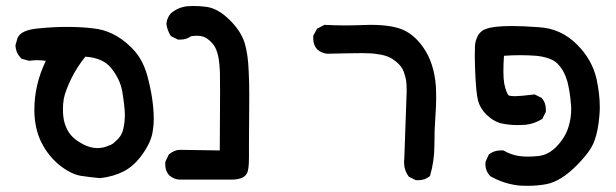

<svg xmlns="http://www.w3.org/2000/svg" viewBox="-20 -468 2040 636"><path d="M93.8 -104.5Q93.8 -187.5 131.8 -266.6Q116.2 -268.6 102.5 -268.6Q88.9 -268.6 76.2 -266.6L51.8 -273.4Q48.8 -275.4 48.8 -276.4Q32.2 -293 31.2 -318.4L38.1 -341.8Q48.8 -369.1 108.4 -374Q157.2 -378.9 200.2 -378.9Q251 -378.9 289.1 -374Q356.4 -367.2 412.1 -313.5Q415 -310.5 418.9 -306.6Q452.1 -273.4 467.8 -217.8Q489.3 -138.7 489.3 -73.2Q489.3 -52.7 486.3 -36.1Q482.4 -1 453.6 40.5Q424.8 82 389.6 99.6Q355.5 117.2 311.5 122.1Q278.3 119.1 247.1 114.3Q213.9 108.4 175.8 78.1Q138.7 46.9 117.2 3.9Q93.8 -43 93.8 -104.5ZM384.8 -166Q377.9 -205.1 348.6 -242.2Q321.3 -276.4 262.7 -280.3Q234.4 -245.1 215.8 -207Q197.3 -168.9 191.4 -141.6Q188.5 -123 188.5 -108.9Q188.5 -94.7 189.5 -84Q192.4 -54.7 207 -31.2Q221.7 -7.8 254.9 9.8Q279.3 22.5 302.7 22.5Q323.2 22.5 341.8 13.7Q353.5 9.8 359.4 2.9Q381.8 -14.6 387.7 -38.1Q393.6 -61.5 393.6 -87.4Q393.6 -113.3 384.8 -166Z M804.7 4.9V53.7Q804.7 94.7 797.9 106.4Q787.1 127 746.1 127H574.2Q555.7 126 540 112.3Q527.3 97.7 527.3 76.2Q527.3 68.4 528.3 66.4L539.1 43.9Q556.6 29.3 574.2 28.3L708 30.3Q709 -114.3 709 -164.6Q709 -214.8 708.5 -228Q708 -241.2 707 -252.9Q703.1 -297.9 687.5 -319.3Q679.7 -330.1 666.5 -339.8Q653.3 -349.6 632.8 -349.6Q623 -349.6 612.3 -347.7Q597.7 -336.9 578.1 -336.9Q575.2 -336.9 569.3 -336.9L545.9 -348.6Q533.2 -369.1 531.2 -389.6Q533.2 -409.2 545.9 -423.8Q570.3 -444.3 600.6 -447.3Q611.3 -448.2 619.1 -448.2Q642.6 -448.2 664.1 -445.3Q704.1 -439.5 743.2 -399.4Q777.3 -365.2 790 -327.1Q801.8 -288.1 803.7 -233.4Q805.7 -200.2 805.7 -150.4Z M1280.3 -272.5Q1261.7 -285.2 1227.5 -289.1Q1210.9 -292 1180.7 -292Q1150.4 -292 1064.5 -290H1063.5Q1044.9 -292 1030.3 -304.7Q1017.6 -319.3 1017.6 -340.8Q1017.6 -343.8 1017.6 -349.6L1030.3 -373L1054.7 -385.7Q1090.8 -383.8 1122.1 -383.8Q1153.3 -383.8 1174.3 -384.8Q1195.3 -385.7 1207 -385.7Q1277.3 -385.7 1315.4 -369.1Q1352.5 -352.5 1380.9 -312.5Q1418 -260.7 1423.8 -182.6Q1424.8 -164.1 1424.8 -140.6Q1424.8 -117.2 1421.9 -76.7Q1418.9 -36.1 1418.9 14.6Q1418.9 65.4 1404.3 115.2Q1387.7 128.9 1366.2 128.9Q1363.3 128.9 1357.4 128.9L1334 117.2L1333 115.2Q1318.4 95.7 1318.4 68.4Q1318.4 62.5 1319.3 55.7Q1327.1 -151.4 1327.1 -165Q1327.1 -178.7 1326.7 -186.5Q1326.2 -194.3 1325.2 -202.1Q1322.3 -216.8 1317.4 -230.5Q1309.6 -252.9 1280.3 -272.5Z M1587.9 76.2Q1587.9 68.4 1588.9 66.4L1599.6 43L1601.6 42Q1617.2 30.3 1638.7 30.3Q1641.6 30.3 1647.5 30.3Q1672.9 44.9 1699.2 48.8Q1711.9 50.8 1728 50.8Q1744.1 50.8 1763.7 48.8Q1798.8 44.9 1827.1 13.7Q1855.5 -17.6 1864.3 -51.8Q1872.1 -78.1 1872.1 -106.4Q1872.1 -115.2 1871.1 -124Q1868.2 -163.1 1859.4 -198.2Q1848.6 -235.4 1826.2 -257.8Q1804.7 -278.3 1755.9 -283.2Q1729.5 -285.2 1703.1 -285.2Q1676.8 -285.2 1649.4 -283.2Q1647.5 -255.9 1647.5 -231.4Q1647.5 -207 1650.4 -190.4Q1658.2 -156.2 1666 -151.4Q1671.9 -149.4 1687.5 -149.4Q1703.1 -149.4 1751 -155.3L1774.4 -143.6Q1788.1 -127.9 1788.1 -106.4Q1788.1 -103.5 1788.1 -97.7L1776.4 -74.2Q1750 -57.6 1720.7 -54.7Q1708 -53.7 1692.4 -53.7Q1676.8 -53.7 1661.6 -55.7Q1646.5 -57.6 1635.7 -60.5Q1611.3 -68.4 1590.8 -88.9Q1570.3 -109.4 1563.5 -134.8Q1556.6 -161.1 1553.7 -240.2Q1552.7 -263.7 1552.7 -278.8Q1552.7 -293.9 1553.2 -311Q1553.7 -328.1 1557.6 -336.9Q1566.4 -364.3 1589.8 -372.1Q1614.3 -381.8 1675.8 -381.8Q1712.9 -381.8 1764.6 -377.9Q1837.9 -374 1891.6 -320.3Q1941.4 -270.5 1956.1 -206.1Q1966.8 -156.2 1966.8 -113.3Q1966.8 -100.6 1965.8 -88.9Q1961.9 -36.1 1949.2 -2Q1937.5 33.2 1887.7 82.5Q1837.9 131.8 1792 141.6Q1761.7 147.5 1728.5 147.5Q1710.9 147.5 1698.2 146.5Q1647.5 140.6 1603.5 115.2Q1587.9 97.7 1587.9 76.2Z"/></svg>

Font: JasonHandwriting2
Style: SemiBold
Weight: 600
Version: Version 1.04.7